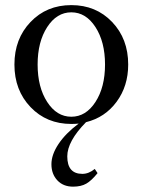

<svg xmlns="http://www.w3.org/2000/svg" viewBox="-20 -466 549 740"><path d="M254.9 11.7Q159.7 11.7 97.7 -53.2Q35.6 -118.2 35.6 -217.3Q35.6 -316.4 97.7 -381.3Q159.7 -446.3 254.9 -446.3Q350.1 -446.3 412.1 -381.3Q474.1 -316.4 474.1 -217.3Q474.1 -134.3 429.4 -73.7Q384.8 -13.2 311.5 4.9Q239.3 78.6 239.3 136.7Q239.3 204.1 297.4 204.1Q322.3 204.1 345.2 185.1L356 201.2Q333 230 312.7 241.7Q292.5 253.4 261.7 253.4Q223.6 253.4 200.9 229Q178.2 204.6 178.2 167Q178.2 129.9 205.6 88.9Q232.9 47.9 283.2 10.3Q269.5 11.7 254.9 11.7ZM161.9 -73Q198.7 -16.1 254.9 -16.1Q311 -16.1 347.9 -73Q384.8 -129.9 384.8 -217.3Q384.8 -304.7 347.9 -361.6Q311 -418.5 254.9 -418.5Q198.7 -418.5 161.9 -361.6Q125 -304.7 125 -217.3Q125 -129.9 161.9 -73Z"/></svg>

Font: Elstob
Style: Regular
Weight: 400
Designer: Peter S. Baker
Version: Version 1.015